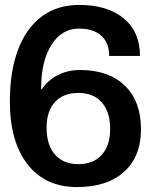

<svg xmlns="http://www.w3.org/2000/svg" viewBox="-20 -746 612 779"><path d="M20 -335Q20 -457 53.5 -545Q87 -633 150 -679.5Q213 -726 301 -726Q417 -726 482.5 -671Q548 -616 548 -519H423Q423 -572 391 -601Q359 -630 301 -630Q230 -630 188.5 -563.5Q147 -497 147 -390V-385L150 -384Q173 -420 214 -441Q255 -462 305 -462Q421 -462 486.5 -398.5Q552 -335 552 -222Q552 -111 483.5 -49Q415 13 292 13Q164 13 92 -79Q20 -171 20 -335ZM298 -80Q359 -80 393 -118Q427 -156 427 -223Q427 -292 393 -330.5Q359 -369 298 -369Q237 -369 203 -332Q169 -295 169 -228Q169 -158 203 -119Q237 -80 298 -80Z"/></svg>

Font: Non Bureau Medium
Style: Regular
Weight: 500
Designer: Jona Saucedo
Foundry: Non Foundry
Version: Version 1.000; ttfautohint (v1.8.4)